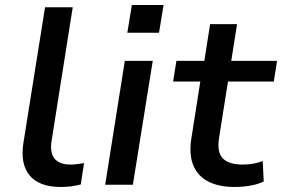

<svg xmlns="http://www.w3.org/2000/svg" viewBox="-20 -734 1121 763"><path d="M222 9Q136 9 98 -36.5Q60 -82 73 -166L159 -705H269L185 -174Q180 -144 186.5 -123Q193 -102 211.5 -91Q230 -80 259 -80Q273 -80 287.5 -82Q302 -84 314 -86L301 -1Q282 4 262.5 6.5Q243 9 222 9Z M486 -604 504 -714H630L612 -604ZM398 0 476 -492H587L508 0Z M913 9Q848 9 806 -13.5Q764 -36 747.5 -78.5Q731 -121 740 -181L776 -410H668L681 -492H792L815 -638H922L899 -492H1081L1068 -410H886L851 -189Q841 -130 865 -105Q889 -80 945 -80Q966 -80 986 -83.5Q1006 -87 1024 -94L1028 -13Q1007 -2 976 3.5Q945 9 913 9Z"/></svg>

Font: Nunito Sans 10pt SemiExpanded SemiBold
Style: Italic
Weight: 600
Width: 6
Italic angle: -9°
Designer: Vernon Adams
Foundry: Vernon Adams
Version: Version 3.101;gftools[0.9.27]